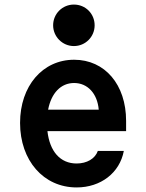

<svg xmlns="http://www.w3.org/2000/svg" viewBox="-20 -812 640 842"><path d="M188 -237H533V-282C533 -441 440 -550 305 -550C167 -550 68 -435 68 -273C68 -108 171 10 316 10C422 10 505 -54 523 -150H409C397 -116 361 -95 316 -95C244 -95 198 -148 188 -237ZM305 -448C364 -448 407 -402 413 -331H191C205 -404 247 -448 305 -448ZM213 -701C213 -651 254 -610 304 -610C355 -610 395 -651 395 -701C395 -752 355 -792 304 -792C254 -792 213 -752 213 -701Z"/></svg>

Font: CommitMono
Style: Bold
Weight: 700
Monospace: yes
Designer: Eigil Nikolajsen
Foundry: Eigil Nikolajsen
Version: Version 1.143